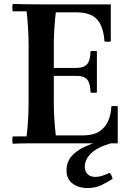

<svg xmlns="http://www.w3.org/2000/svg" viewBox="-20 -722 658 967"><path d="M44 2Q40 -17 44 -35H114Q119 -78 121.5 -121.5Q124 -165 124 -210V-490Q124 -535 121.5 -578.5Q119 -622 114 -665H44Q40 -684 44 -702Q79 -701 116.5 -700.5Q154 -700 188 -700H538V-513Q522 -510 506 -513Q502 -585 470.5 -622.5Q439 -660 361 -660H261Q256 -615 253.5 -575Q251 -535 251 -490V-210Q251 -165 253.5 -125Q256 -85 261 -40H396Q448 -40 478.5 -59Q509 -78 524 -111Q539 -144 541 -187Q557 -190 573 -187V0H188Q154 0 116.5 0Q79 0 44 2ZM436 -256Q435 -303 419 -321.5Q403 -340 365 -340H188V-380H365Q403 -380 419 -399Q435 -418 436 -464Q452 -467 468 -464V-256Q452 -253 436 -256ZM420 225Q375 225 345 202Q315 179 315 136Q315 94 340.5 64.5Q366 35 412.5 14.5Q459 -6 519 -21L538 0Q471 19 439 50Q407 81 407 119Q407 140 420.5 154.5Q434 169 461 169Q475 169 492.5 164Q510 159 532 148Q544 162 547 179Q518 198 488.5 211.5Q459 225 420 225Z"/></svg>

Font: Poltawski Nowy Medium
Style: Regular
Weight: 500
Version: Version 1.001;gftools[0.9.25]